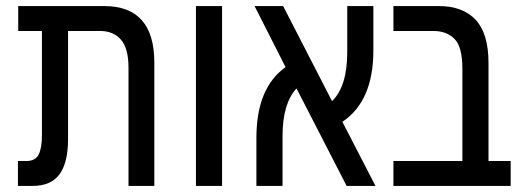

<svg xmlns="http://www.w3.org/2000/svg" viewBox="-20 -612 1712 632"><path d="M39 0V-82H67Q96 -82 107 -103Q118 -124 118 -166V-510H40V-592H323Q488 -592 488 -406V0H403V-389Q403 -453 378 -481.5Q353 -510 310 -510H204V-154Q204 -77 176 -38.5Q148 0 87 0Z M625 0V-592H711V0Z M824 0V-158Q824 -323 920 -391L818 -592H912L1073 -279Q1123 -328 1123 -440V-592H1209V-446Q1209 -279 1107 -211L1216 0H1121L956 -321Q910 -271 910 -164V0Z M1275 0V-82H1502V-386Q1502 -458 1476 -484Q1450 -510 1407 -510H1275V-592H1425Q1503 -592 1545.5 -547Q1588 -502 1588 -404V-82H1661V0Z"/></svg>

Font: Noto Sans Hebrew Condensed
Style: Regular
Weight: 400
Width: 3
Designer: Monotype Design Team
Foundry: Monotype Imaging Inc.
Version: Version 2.004; ttfautohint (v1.8.4.7-5d5b)